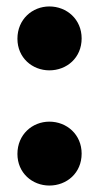

<svg xmlns="http://www.w3.org/2000/svg" viewBox="-20 -554 308 595"><path d="M233 -435C233 -375 187 -336 133 -336C80 -336 34 -375 34 -434C34 -494 80 -534 133 -534C187 -534 233 -494 233 -435ZM233 -78C233 -18 187 21 133 21C80 21 34 -18 34 -77C34 -137 80 -177 133 -177C187 -177 233 -137 233 -78Z"/></svg>

Font: Repo ExtraBold
Style: Bold
Weight: 700
Designer: Stefan Peev
Foundry: Context Ltd
Version: Version 1.502